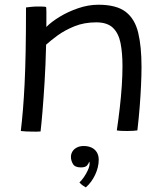

<svg xmlns="http://www.w3.org/2000/svg" viewBox="-20 -550 705 812"><path d="M151.5 6Q144 6.5 133.5 6.8Q123 7 112 6.5Q101.5 6.5 88.5 5.8Q75.5 5 68 4Q73 -38 77 -86Q81 -134 84 -194.5Q87 -255 88.5 -334.5Q90 -414 90 -518.5Q100 -520 113.2 -521.2Q126.5 -522.5 141.5 -522.5Q150 -522.5 159.2 -522.2Q168.5 -522 175 -520.5Q176 -515 176.2 -500Q176.5 -485 176.2 -467.5Q176 -450 176 -436Q196.5 -457 232 -478.8Q267.5 -500.5 310.5 -515.2Q353.5 -530 396 -530Q472.5 -530 511.5 -500Q550.5 -470 564.5 -411.5Q578.5 -353 578.5 -267.5Q578.5 -232.5 576.5 -189.5Q574.5 -146.5 570.8 -98.2Q567 -50 561 1.5Q555.5 2.5 543.5 3.2Q531.5 4 518 4Q505.5 4 493.8 3.5Q482 3 474 1.5Q481 -46 486.5 -93.5Q492 -141 495 -186.2Q498 -231.5 498 -270.5Q498 -326 489.8 -367.8Q481.5 -409.5 457.5 -432.5Q433.5 -455.5 387 -455.5Q336 -455.5 294.8 -438.8Q253.5 -422 223.2 -399.8Q193 -377.5 175 -361Q173 -275 168.5 -202.2Q164 -129.5 159.5 -76Q155 -22.5 151.5 6ZM343 242.5Q339.5 240.5 331 235Q322.5 229.5 316 221.5Q325 213.5 335 199Q345 184.5 352 168.8Q359 153 359 141.5Q359 136.5 357 133.5Q355 142.5 347.8 150.2Q340.5 158 322 158Q297 158 288.5 143.5Q280 129 280 113.5Q280 101 286.5 90.5Q293 80 305.2 73.8Q317.5 67.5 334 67.5Q353 67.5 367.2 74.2Q381.5 81 389.5 94Q397.5 107 397.5 125.5Q397.5 157 382.5 189Q367.5 221 343 242.5Z"/></svg>

Font: Grandstander Thin Light
Style: Regular
Weight: 300
Version: Version 1.200